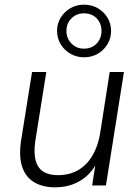

<svg xmlns="http://www.w3.org/2000/svg" viewBox="-20 -793 593 821"><path d="M215 8Q163 8 126.5 -13.5Q90 -35 75 -79Q60 -123 70 -191L117 -485H178L131 -190Q124 -141 132 -108.5Q140 -76 164 -60Q188 -44 227 -44Q278 -44 315 -66Q352 -88 375.5 -128Q399 -168 408 -222L449 -485H510L433 0H374L392 -115H402Q379 -57 330 -24.5Q281 8 215 8ZM339 -548Q308 -548 281.5 -563Q255 -578 239.5 -604Q224 -630 224 -661Q224 -692 239.5 -717.5Q255 -743 281 -758Q307 -773 339 -773Q372 -773 398 -758Q424 -743 439.5 -717.5Q455 -692 455 -660Q455 -630 439.5 -604Q424 -578 398 -563Q372 -548 339 -548ZM339 -585Q373 -585 393.5 -607Q414 -629 414 -661Q414 -693 393.5 -714.5Q373 -736 339 -736Q307 -736 285.5 -714.5Q264 -693 264 -661Q264 -629 285.5 -607Q307 -585 339 -585Z"/></svg>

Font: Nunito Sans 12pt Light
Style: Italic
Weight: 300
Italic angle: -9°
Designer: Vernon Adams
Foundry: Vernon Adams
Version: Version 3.101;gftools[0.9.27]